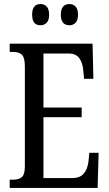

<svg xmlns="http://www.w3.org/2000/svg" viewBox="-20 -930 539 950"><path d="M28 -41H45Q75 -41 89 -54.5Q103 -68 103 -107V-602Q103 -645 88.5 -659Q74 -673 45 -673H28V-714H438L442 -540H396L392 -582Q389 -619 372.5 -642Q356 -665 322 -665H195V-398H384V-350H195V-49H341Q407 -49 418 -132L422 -174H468L463 0H28ZM139 -857Q139 -910 180 -910Q199 -910 211 -897.5Q223 -885 223 -857Q223 -830 211 -817.5Q199 -805 180 -805Q139 -805 139 -857ZM281 -857Q281 -910 324 -910Q342 -910 354 -897.5Q366 -885 366 -857Q366 -830 354 -817.5Q342 -805 324 -805Q281 -805 281 -857Z"/></svg>

Font: Noto Serif Cond
Style: Regular
Weight: 400
Width: 3
Designer: Monotype Design Team
Foundry: Monotype Imaging Inc.
Version: Version 1.001